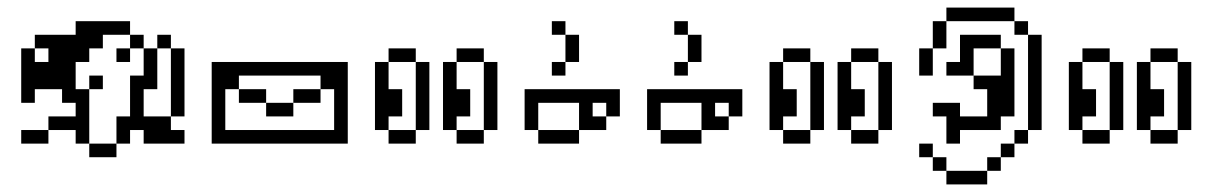

<svg xmlns="http://www.w3.org/2000/svg" viewBox="-20 -377 3183 504"><path d="M35.7 -35.7V0H107.1V-35.7ZM107.1 -71.4V-35.7H178.6V0H214.3V-142.9H178.6V-214.3H214.3V-250H250V-285.7H321.4V-321.4H178.6V-285.7H71.4V-250H107.1V-214.3H71.4V-250H35.7V-107.1H71.4V-142.9H142.9V-107.1H178.6V-71.4ZM285.7 -71.4V0H321.4V-35.7H357.1V0H464.3V-35.7H428.6V-71.4H357.1V-142.9H392.9V-250H357.1V-178.6H321.4V-71.4ZM428.6 -250V-71.4H464.3V-250ZM428.6 -250V-285.7H392.9V-250ZM357.1 -250V-285.7H321.4V-250ZM214.3 -178.6V-142.9H250V-178.6ZM214.3 0V35.7H285.7V0ZM285.7 -250V-214.3H321.4V-250Z M535.7 -214.3V0H892.9V-214.3ZM571.4 -35.7V-142.9H607.1V-178.6H821.4V-142.9H857.1V-35.7ZM678.6 -142.9H607.1V-107.1H678.6ZM678.6 -107.1V-71.4H750V-107.1ZM750 -142.9V-107.1H821.4V-142.9Z M1000 -35.7V-71.4H1035.7V-142.9H1000V-214.3H964.3V-35.7ZM1000 -35.7V0H1071.4V-35.7ZM1000 -250V-214.3H1071.4V-250ZM1071.4 -214.3V-35.7H1107.1V-214.3ZM1178.6 -35.7V-71.4H1214.3V-142.9H1178.6V-214.3H1142.9V-35.7ZM1178.6 -35.7V0H1250V-35.7ZM1178.6 -250V-214.3H1250V-250ZM1250 -214.3V-35.7H1285.7V-214.3Z M1357.1 -142.9V-35.7H1392.9V-107.1H1500V-35.7H1571.4V-71.4H1535.7V-107.1H1571.4V-71.4H1607.1V-142.9ZM1392.9 -35.7V0H1500V-35.7ZM1428.6 -214.3V-178.6H1464.3V-214.3ZM1464.3 -285.7V-214.3H1500V-285.7ZM1464.3 -285.7V-321.4H1428.6V-285.7Z M1678.6 -142.9V-35.7H1714.3V-107.1H1821.4V-35.7H1892.9V-71.4H1857.1V-107.1H1892.9V-71.4H1928.6V-142.9ZM1714.3 -35.7V0H1821.4V-35.7ZM1750 -214.3V-178.6H1785.7V-214.3ZM1785.7 -285.7V-214.3H1821.4V-285.7ZM1785.7 -285.7V-321.4H1750V-285.7Z M2035.7 -35.7V-71.4H2071.4V-142.9H2035.7V-214.3H2000V-35.7ZM2035.7 -35.7V0H2107.1V-35.7ZM2035.7 -250V-214.3H2107.1V-250ZM2107.1 -214.3V-35.7H2142.9V-214.3ZM2214.3 -35.7V-71.4H2250V-142.9H2214.3V-214.3H2178.6V-35.7ZM2214.3 -35.7V0H2285.7V-35.7ZM2214.3 -250V-214.3H2285.7V-250ZM2285.7 -214.3V-35.7H2321.4V-214.3Z M2392.9 0V35.7H2428.6V0ZM2428.6 35.7V71.4H2464.3V35.7ZM2464.3 71.4V107.1H2571.4V71.4ZM2642.9 -35.7V0H2678.6V-35.7ZM2678.6 -285.7V-35.7H2714.3V-285.7ZM2678.6 -285.7V-321.4H2642.9V-285.7ZM2642.9 -321.4V-357.1H2464.3V-321.4ZM2428.6 -321.4V-250H2464.3V-321.4ZM2392.9 -250V-178.6H2428.6V-250ZM2571.4 35.7V71.4H2607.1V35.7ZM2607.1 0V35.7H2642.9V0ZM2428.6 -107.1V-71.4H2464.3V0H2500V-35.7H2607.1V-71.4H2642.9V-250H2607.1V-178.6H2535.7V-142.9H2571.4V-71.4H2500V-107.1ZM2535.7 -178.6V-250H2607.1V-285.7H2500V-214.3H2464.3V-178.6Z M2821.4 -35.7V-71.4H2857.1V-142.9H2821.4V-214.3H2785.7V-35.7ZM2821.4 -35.7V0H2892.9V-35.7ZM2821.4 -250V-214.3H2892.9V-250ZM2892.9 -214.3V-35.7H2928.6V-214.3ZM3000 -35.7V-71.4H3035.7V-142.9H3000V-214.3H2964.3V-35.7ZM3000 -35.7V0H3071.4V-35.7ZM3000 -250V-214.3H3071.4V-250ZM3071.4 -214.3V-35.7H3107.1V-214.3Z"/></svg>

Font: Gossip Icons Low Pixel
Style: Regular
Weight: 500
Designer: Deborah Khodanovich
Version: Version 1.001;Glyphs 3.3.1 (3343)